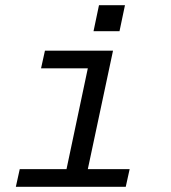

<svg xmlns="http://www.w3.org/2000/svg" viewBox="-20 -719 658 739"><path d="M340 -599 361 -699H461L440 -599ZM415 -524 318 -68H479L464 0H41L56 -68H236L318 -456H138L153 -524Z"/></svg>

Font: Fragment Mono SC
Style: Italic
Weight: 400
Italic angle: -12°
Monospace: yes
Designer: Wei Huang based on Nimbus Sans by URW Studio, based on Helvetica by Max Miedinger.
Foundry: Wei Huang
Version: Version 1.012; ttfautohint (v1.8.4.7-5d5b)